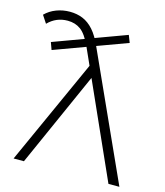

<svg xmlns="http://www.w3.org/2000/svg" viewBox="-143 -830 787 915"><g transform="rotate(15 250.0 -372.5)"><path d="M89 -745Q124 -745 153 -733Q182 -721 206.5 -693.5Q231 -666 252 -618L532 0H478L257 -494L253 -503L206 -608Q181 -662 154 -681.5Q127 -701 90 -701Q33 -701 -7 -660L-32 -698Q-9 -721 22.5 -733Q54 -745 89 -745ZM252 -535 280 -491 61 0H10ZM51 -546 38 -582 388 -711 402 -675Z"/></g></svg>

Font: Montserrat Thin Light
Style: Regular
Weight: 300
Version: Version 9.000